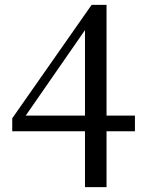

<svg xmlns="http://www.w3.org/2000/svg" viewBox="-20 -764 589 784"><path d="M327 -292V-641L85 -292ZM531 -228H415V0H327V-228H30V-281L354 -744H415V-292H531Z"/></svg>

Font: Source Han Serif TW Medium
Style: Regular
Weight: 500
Designer: Ryoko NISHIZUKA Ë•øÂ°öÊ∂ºÂ≠ê (kana & ideographs); Frank Grie√ühammer (Latin, Greek & Cyrillic); Wenlong ZHANG Âº†ÊñáÈæô 
Foundry: Adobe Systems Incorporated
Version: Version 1.000;PS 1;hotconv 16.6.53;makeotf.lib2.5.65590